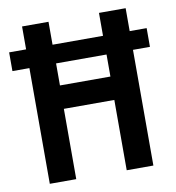

<svg xmlns="http://www.w3.org/2000/svg" viewBox="-82 -786 785 858"><g transform="rotate(-10 310.0 -357.0)"><path d="M75 0H195V-319H424V0H545V-525H622V-610H545V-714H424V-610H195V-714H75V-610H-2V-525H75ZM196 -425V-525H425V-425Z"/></g></svg>

Font: Noto Sans Ethiopic Cond SemBd
Style: Regular
Weight: 600
Width: 3
Designer: Monotype Design Team
Foundry: Monotype Imaging Inc.
Version: Version 2.102